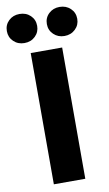

<svg xmlns="http://www.w3.org/2000/svg" viewBox="-159 -998 595 1048"><g transform="rotate(-10 139.0 -474.0)"><path d="M225.6 -727.5V0H51.3V-727.5ZM249.5 -787.1Q213.9 -787.1 189.7 -810.3Q165.5 -833.5 165.5 -867.7Q165.5 -902.3 189.7 -925.3Q213.9 -948.2 249.5 -948.2Q285.6 -948.2 309.8 -925.3Q334 -902.3 334 -867.7Q334 -833.5 309.8 -810.3Q285.6 -787.1 249.5 -787.1ZM27.8 -787.1Q-8.3 -787.1 -32.2 -810.3Q-56.2 -833.5 -56.2 -867.7Q-56.2 -902.3 -32.2 -925.3Q-8.3 -948.2 27.8 -948.2Q64 -948.2 87.9 -925.3Q111.8 -902.3 111.8 -867.7Q111.8 -833.5 87.9 -810.3Q64 -787.1 27.8 -787.1Z"/></g></svg>

Font: Inter 24pt ExtraBold
Style: Regular
Weight: 800
Designer: Rasmus Andersson
Foundry: rsms
Version: Version 4.001;git-66647c0bb